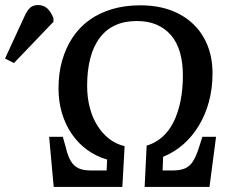

<svg xmlns="http://www.w3.org/2000/svg" viewBox="-165 -738 906 758"><path d="M47 0 29 -198H83L95 -155Q103 -121 115 -101.5Q127 -82 145.5 -73.5Q164 -65 194 -65H256L258 -108Q214 -121 179 -146.5Q144 -172 118.5 -209Q93 -246 79.5 -291.5Q66 -337 66 -389Q66 -449 80.5 -499.5Q95 -550 122 -590.5Q149 -631 188 -659Q227 -687 277.5 -702Q328 -717 389 -717Q477 -717 541 -683.5Q605 -650 639.5 -589.5Q674 -529 674 -449Q674 -389 660 -337Q646 -285 620 -242Q594 -199 558.5 -168Q523 -137 479 -119L477 -65H516Q546 -65 565 -73Q584 -81 596.5 -100.5Q609 -120 620 -154L634 -198H688L662 0H406L414 -163Q448 -173 475 -196.5Q502 -220 520 -256Q538 -292 547.5 -338.5Q557 -385 557 -441Q557 -491 545.5 -531Q534 -571 510.5 -598.5Q487 -626 453.5 -640.5Q420 -655 375 -655Q327 -655 290.5 -638.5Q254 -622 229 -589Q204 -556 191.5 -508Q179 -460 179 -399Q179 -353 189.5 -313Q200 -273 219.5 -242Q239 -211 266 -190Q293 -169 327 -161L318 0ZM-110 -489 -145 -507 -69 -672Q-58 -697 -46 -707.5Q-34 -718 -15 -718Q7 -718 21.5 -705Q36 -692 46 -666V-652Z"/></svg>

Font: Literata 18pt Medium
Style: Italic
Weight: 500
Italic angle: -2°
Designer: Latin by Veronika Burian and Jose Scaglione. Greek by Irene Vlachou. Cyrillic by Vera Evstafieva
Foundry: TypeTogether
Version: Version 3.103;gftools[0.9.29]